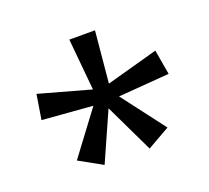

<svg xmlns="http://www.w3.org/2000/svg" viewBox="-83 -968 690 633"><g transform="rotate(-20 262.0 -652.0)"><path d="M306 -866 289 -685 470 -735 485 -648 306 -634 421 -483 342 -438 260 -609 184 -438 103 -483 216 -634 39 -648 53 -735 233 -685 216 -866Z"/></g></svg>

Font: Noto Sans Malayalam UI Condensed
Style: Regular
Weight: 400
Width: 3
Designer: Jelle Bosma - Monotype Design Team
Foundry: Monotype Imaging Inc.
Version: Version 2.104; ttfautohint (v1.8.4.7-5d5b)